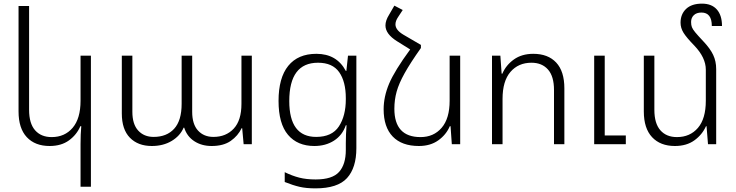

<svg xmlns="http://www.w3.org/2000/svg" viewBox="-20 -793 4050 1056"><path d="M423 234V-1Q423 -55 427 -99H422Q402 -52 359.5 -21Q317 10 253 10Q173 10 127.5 -38.5Q82 -87 82 -180V-760H140V-189Q140 -114 173 -76.5Q206 -39 264 -39Q336 -39 379.5 -90Q423 -141 423 -239V-487H480V234Z M650 -169V-487H708V-178Q708 -110 740 -75Q772 -40 825 -40Q897 -40 938 -85Q979 -130 979 -222V-487H1037V-178Q1037 -110 1069 -75Q1101 -40 1154 -40Q1223 -40 1265.5 -85.5Q1308 -131 1308 -222V-487H1365V0H1320L1312 -88H1309Q1289 -46 1249 -18Q1209 10 1144 10Q1089 10 1048.5 -16.5Q1008 -43 993 -91H990Q971 -46 924.5 -18Q878 10 815 10Q739 10 694.5 -35.5Q650 -81 650 -169Z M1546 208V154Q1587 174 1626 184Q1665 194 1716 194Q1808 194 1845 152.5Q1882 111 1882 32V-5Q1882 -52 1886 -104H1882Q1863 -49 1817 -19.5Q1771 10 1709 10Q1616 10 1564 -51.5Q1512 -113 1512 -238Q1512 -365 1565.5 -431Q1619 -497 1720 -497Q1832 -497 1882 -403H1885L1894 -487H1940V22Q1940 130 1888.5 186.5Q1837 243 1715 243Q1664 243 1627.5 234.5Q1591 226 1546 208ZM1882 -247V-253Q1882 -344 1845.5 -396Q1809 -448 1729 -448Q1571 -448 1571 -237Q1571 -40 1719 -40Q1806 -40 1844 -98Q1882 -156 1882 -247Z M2511 -487V0H2465L2458 -99H2454Q2434 -52 2390.5 -21Q2347 10 2284 10Q2190 10 2140 -42Q2090 -94 2090 -192Q2090 -261 2120 -332.5Q2150 -404 2236 -521L2164 -566Q2100 -606 2100 -653Q2100 -680 2120 -712L2149 -762L2195 -738L2170 -700Q2155 -678 2155 -659Q2155 -628 2199 -602L2295 -546V-529Q2237 -447 2205.5 -390.5Q2174 -334 2161.5 -289Q2149 -244 2149 -195Q2149 -39 2293 -39Q2365 -39 2409 -90Q2453 -141 2453 -239V-487Z M2686 -487H2732L2739 -388H2743Q2763 -435 2806.5 -466Q2850 -497 2913 -497Q2994 -497 3039 -449Q3084 -401 3084 -307V0H3027V-298Q3027 -373 2994 -410.5Q2961 -448 2903 -448Q2831 -448 2787.5 -397.5Q2744 -347 2744 -249V0H2686ZM3248 -487H3306V-48H3422V0H3248Z M3919 0H3874L3866 -99H3863Q3842 -52 3799 -21Q3756 10 3692 10Q3612 10 3566.5 -38.5Q3521 -87 3521 -180V-487H3579V-189Q3579 -114 3612 -76.5Q3645 -39 3703 -39Q3775 -39 3818.5 -89.5Q3862 -140 3862 -239V-410Q3862 -476 3799 -542Q3756 -586 3739.5 -612.5Q3723 -639 3723 -668Q3723 -715 3753.5 -744Q3784 -773 3841 -773Q3894 -773 3922.5 -741Q3951 -709 3951 -650H3895Q3895 -724 3838 -724Q3811 -724 3796 -709.5Q3781 -695 3781 -672Q3781 -655 3785.5 -643.5Q3790 -632 3803.5 -615.5Q3817 -599 3849 -565Q3886 -526 3902.5 -491Q3919 -456 3919 -413Z"/></svg>

Font: Noto Sans Armenian Light
Style: Regular
Weight: 300
Designer: Monotype Design team
Foundry: Monotype Imaging Inc.
Version: Version 1.000